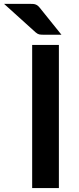

<svg xmlns="http://www.w3.org/2000/svg" viewBox="-82 -950 398 970"><path d="M215.5 0H80.5V-723H215.5ZM68 -930.5Q78 -930.5 85.2 -930Q92.5 -929.5 98.2 -927.2Q104 -925 109 -921Q114 -917 119.5 -910L228.5 -774.5H139Q124.5 -774.5 116.2 -776.2Q108 -778 98 -786.5L-61.5 -930.5Z"/></svg>

Font: LatoLatin
Style: Bold
Weight: 700
Designer: Lukasz Dziedzic with Adam Twardoch and Botio Nikoltchev
Foundry: tyPoland Lukasz Dziedzic
Version: Version 2.015; 2015-08-06; http://www.latofonts.com/